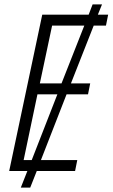

<svg xmlns="http://www.w3.org/2000/svg" viewBox="-20 -781 514 877"><path d="M162 -400 218 -664H365L261 -400ZM88 -50 151 -350H242L125 -50ZM323 0 333 -50H167L284 -350H382L392 -400H304L408 -664H464L474 -714H427L446 -761H403L385 -714H173L22 0H105L75 76H118L148 0Z"/></svg>

Font: Noto Sans UI SemiCondensed Light
Style: Italic
Weight: 300
Width: 4
Designer: Monotype Design Team
Foundry: Monotype Imaging Inc.
Version: 1.001